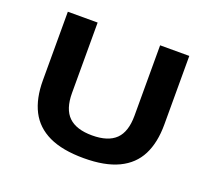

<svg xmlns="http://www.w3.org/2000/svg" viewBox="-106 -731 966 875"><g transform="rotate(20 377.0 -294.0)"><path d="M378.5 7.5Q274.5 7.5 209.2 -23.5Q144 -54.5 113.2 -114.5Q82.5 -174.5 82.5 -262V-595H227V-253.5Q227 -175.5 264.5 -139.2Q302 -103 378.5 -103Q455.5 -103 492.8 -139.2Q530 -175.5 530 -253.5V-595H671.5V-262Q671.5 -174.5 641 -114.5Q610.5 -54.5 545.5 -23.5Q480.5 7.5 378.5 7.5Z"/></g></svg>

Font: Encode Sans SC Expanded SemiBold
Style: Regular
Weight: 600
Width: 7
Designer: Multiple Designers
Foundry: Impallari Type
Version: Version 3.002